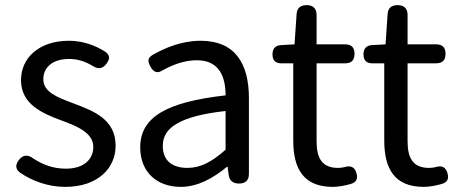

<svg xmlns="http://www.w3.org/2000/svg" viewBox="-20 -716 1788 749"><path d="M111 -512C79 -485 62 -446 62 -403C62 -310 144 -274 220 -246C280 -224 344 -198 344 -143C344 -96 309 -58 237 -58C186 -58 146 -74 108 -99C88 -114 68 -112 53 -91C39 -72 40 -56 59 -42C107 -9 170 13 234 13C298 13 347 -5 381 -35C414 -64 431 -104 431 -148C431 -251 345 -283 266 -313C205 -336 149 -356 149 -407C149 -450 181 -486 250 -486C285 -486 315 -475 343 -458C363 -445 381 -448 395 -467C409 -486 410 -500 391 -514C352 -539 303 -557 249 -557C190 -557 143 -540 111 -512Z M951 -250V-334C951 -469 896 -557 763 -557C688 -557 623 -529 574 -501C555 -489 556 -476 567 -456C579 -434 594 -428 615 -442C653 -463 699 -481 748 -481C837 -481 860 -414 860 -344C629 -318 527 -259 527 -141C527 -43 594 13 685 13C752 13 813 -22 865 -65H868L872 -34C875 -11 889 0 912 0C937 0 951 -12 951 -37V-167ZM669 -233C707 -256 769 -273 860 -283V-207V-132C807 -85 763 -61 711 -61C657 -61 615 -85 615 -147C615 -182 631 -211 669 -233Z M1215 -317V-469H1289H1326C1351 -469 1363 -481 1363 -506C1363 -531 1351 -543 1326 -543H1215V-658C1215 -683 1201 -696 1176 -696C1152 -696 1138 -684 1137 -660L1129 -543L1076 -540C1054 -539 1043 -526 1043 -504C1043 -481 1054 -469 1077 -469H1124V-168C1124 -59 1163 13 1278 13C1301 13 1325 8 1347 2C1369 -4 1377 -17 1371 -39C1365 -64 1348 -72 1324 -64C1316 -62 1307 -61 1299 -61C1236 -61 1215 -99 1215 -165Z M1570 -317V-469H1644H1681C1706 -469 1718 -481 1718 -506C1718 -531 1706 -543 1681 -543H1570V-658C1570 -683 1556 -696 1531 -696C1507 -696 1493 -684 1492 -660L1484 -543L1431 -540C1409 -539 1398 -526 1398 -504C1398 -481 1409 -469 1432 -469H1479V-168C1479 -59 1518 13 1633 13C1656 13 1680 8 1702 2C1724 -4 1732 -17 1726 -39C1720 -64 1703 -72 1679 -64C1671 -62 1662 -61 1654 -61C1591 -61 1570 -99 1570 -165Z"/></svg>

Font: GenSenRounded2 TW R
Style: Regular
Weight: 400
Version: Version 2.100;PS 2.1;hotconv 16.6.51;makeotf.lib2.5.65220 DE